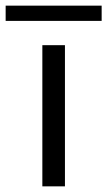

<svg xmlns="http://www.w3.org/2000/svg" viewBox="-70 -660 380 680"><path d="M160 0H80V-500H160ZM-50 -640H290V-586H-50Z"/></svg>

Font: Fivo Sans
Style: Regular
Weight: 400
Designer: Alexander Slobzheninov
Foundry: Alexander Slobzheninov
Version: 1.0